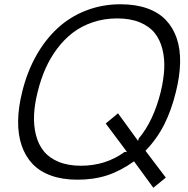

<svg xmlns="http://www.w3.org/2000/svg" viewBox="-20 -840 888 908"><path d="M740.2 -405.8Q753.9 -462.9 756.6 -512.9Q759.3 -563 748 -607.7Q736.8 -652.3 711.4 -684.1Q686 -715.8 641.1 -734.4Q596.2 -752.9 534.2 -752.9Q473.1 -752.9 419.4 -734.9Q365.7 -716.8 324.7 -685.5Q283.7 -654.3 250.5 -610.1Q217.3 -565.9 194.8 -514.9Q172.4 -463.9 158.2 -405.8Q143.6 -348.1 141.1 -297.4Q138.7 -246.6 149.9 -201.9Q161.1 -157.2 186.8 -125.2Q212.4 -93.3 257.1 -74.7Q301.8 -56.2 362.8 -56.2Q479.5 -56.2 568.8 -121.1L580.1 -122.1L480 -255.9L538.1 -304.2L632.8 -173.8L636.2 -185.1Q706.1 -268.1 740.2 -405.8ZM668 -127 764.2 0 705.1 47.9 613.8 -77.1Q550.3 -31.7 487.3 -11Q424.3 9.8 346.2 9.8Q275.9 9.8 221.9 -9.5Q168 -28.8 133.8 -64.9Q99.6 -101.1 82.3 -152.3Q64.9 -203.6 65.7 -267.3Q66.4 -331.1 85 -405.8Q107.9 -499 150.4 -575.2Q192.9 -651.4 251.5 -705.8Q310.1 -760.3 386.5 -790Q462.9 -819.8 549.8 -819.8Q621.1 -819.8 675.3 -800.8Q729.5 -781.7 763.9 -745.8Q798.3 -710 815.7 -659.2Q833 -608.4 831.8 -544.4Q830.6 -480.5 812 -405.8Q790.5 -317.9 756.3 -250.5Q722.2 -183.1 668 -127Z"/></svg>

Font: Sinkin Sans 300 Light Italic
Style: Regular
Weight: 300
Italic angle: -112°
Designer: Keith Bates
Foundry: K-Type
Version: Sinkin Sans (version 1.0)  by Keith Bates   •   © 2014   www